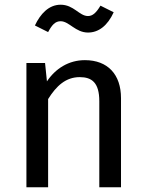

<svg xmlns="http://www.w3.org/2000/svg" viewBox="-20 -794 619 814"><path d="M184 0V-374C219 -430 259 -467 318 -467C369 -467 401 -444 401 -365V0H493V-378C493 -478 437 -539 340 -539C271 -539 215 -503 179 -449L171 -527H92V0ZM128 -686 184 -658C200 -688 214 -704 237 -704C273 -704 300 -656 353 -656C398 -656 436 -685 462 -742L406 -770C388 -740 373 -726 353 -726C316 -726 293 -774 237 -774C187 -774 151 -735 128 -686Z"/></svg>

Font: FiraGO Unicode
Style: Regular
Weight: 400
Designer: bBox Type
Foundry: bBox Type GmbH
Version: Version 1.001;PS 001.001;hotconv 1.0.88;makeotf.lib2.5.64775